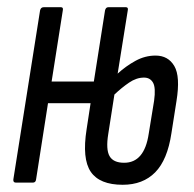

<svg xmlns="http://www.w3.org/2000/svg" viewBox="-20 -506 538 532"><path d="M24 0Q16 0 17 -9L91 -477Q93 -486 101 -486H149Q156 -486 154 -477L123 -280H240L271 -477Q273 -486 280 -486H329Q336 -486 334 -477L306 -302Q329 -323 355.5 -337.5Q382 -352 411 -352Q446 -352 463 -323Q480 -294 469 -226L455 -137Q444 -63 410 -28.5Q376 6 320 6Q256 6 231.5 -30Q207 -66 220 -148L231 -220H113L80 -9Q79 0 71 0ZM280 -135Q273 -92 283.5 -73.5Q294 -55 324 -55Q380 -55 392 -135L407 -227Q412 -263 404 -277Q396 -291 379 -291Q358 -291 337.5 -277Q317 -263 297 -244Z"/></svg>

Font: Sofia Sans Extra Condensed
Style: Italic
Weight: 400
Italic angle: -9°
Designer: Botio Nikoltchev, Ani Petrova
Foundry: lettersoup
Version: Version 4.101; ttfautohint (v1.8.4.7-5d5b)